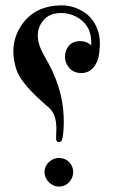

<svg xmlns="http://www.w3.org/2000/svg" viewBox="-20 -689 453 720"><path d="M163.3 -5.6Q147 -22 147 -43.9Q147 -65.9 163.3 -81.3Q179.7 -96.7 201.7 -96.7Q223.6 -96.7 239 -81.3Q254.4 -65.9 254.4 -43.9Q254.4 -22 239 -5.6Q223.6 10.7 201.7 10.7Q179.7 10.7 163.3 -5.6ZM321.8 -518.6Q326.7 -586.9 276.4 -620.1Q245.1 -640.6 206.5 -640.1Q165 -639.2 143.6 -613.8Q97.7 -560.5 147.9 -476.1Q214.8 -364.7 218.8 -252.4Q220.7 -201.7 213.9 -168.5Q210.9 -155.8 201.2 -156.2Q189.5 -156.2 190.4 -171.4Q191.4 -191.4 191.4 -210Q190.9 -261.7 162.1 -286.6Q58.1 -374.5 41.5 -428.2Q10.3 -525.9 64.9 -600.6Q114.3 -668 210.4 -668.9Q251 -669.4 289.6 -647Q331.5 -623 348.6 -569.8Q356.4 -545.9 354 -510.3Q351.6 -474.6 344.2 -458.5Q324.7 -414.6 284.2 -415Q255.4 -415.5 239.3 -434.6Q223.6 -453.6 223.6 -475.6Q223.6 -498 236.8 -515.6Q250.5 -533.7 277.8 -534.7Q305.7 -535.6 321.8 -518.6Z"/></svg>

Font: Amiri Quran
Style: Regular
Weight: 400
Designer: Khaled Hosny
Version: Version 000.105